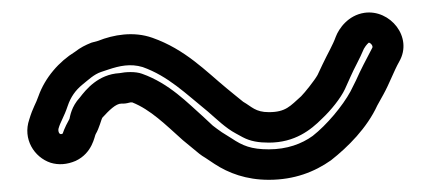

<svg xmlns="http://www.w3.org/2000/svg" viewBox="-20 -440 705 315"><path d="M76 -229C79 -240 85 -248 91 -266C96 -281 104 -292 115 -301C125 -309 134 -318 146 -322L158 -326C176 -332 194 -336 214 -330C256 -315 284 -287 321 -257C335 -245 350 -230 367 -221L378 -215C391 -208 405 -206 421 -206C464 -206 490 -227 508 -245C523 -259 539 -279 546 -294L555 -314C561 -328 570 -343 577 -360C581 -367 585 -370 585 -370C588 -370 592 -365 591 -362C581 -343 571 -324 564 -308L555 -290C542 -266 516 -235 493 -217C475 -204 451 -195 421 -195C392 -195 378 -201 360 -213L344 -223C338 -227 333 -231 329 -234L314 -248C288 -271 258 -303 213 -319C202 -323 186 -322 176 -320C141 -318 121 -293 111 -280C97 -265 95 -249 94 -245C85 -229 83 -221 83 -221C77 -217 75 -225 76 -229ZM194 -272H197C227 -260 251 -236 280 -210L297 -196C304 -190 310 -185 317 -181L332 -171C355 -156 384 -145 421 -145C463 -145 496 -158 523 -177C551 -199 582 -230 599 -267L609 -285C619 -303 626 -323 635 -339C658 -379 620 -425 578 -419C551 -415 536 -393 531 -380C526 -366 518 -353 509 -334L501 -317C496 -308 480 -288 474 -282C456 -266 449 -256 421 -256C399 -256 393 -265 379 -273C370 -280 362 -287 352 -295C318 -323 284 -359 230 -378C199 -389 166 -383 141 -373L130 -370C120 -366 112 -362 103 -355C77 -339 54 -313 43 -282C39 -270 34 -264 28 -244C17 -212 36 -182 63 -173C76 -169 90 -170 104 -176C132 -189 135 -217 137 -220C143 -230 146 -244 148 -247C159 -259 170 -270 179 -270C185 -270 186 -270 194 -272Z"/></svg>

Font: Blanket
Style: Outline
Weight: 400
Foundry: Cannot Into Space Fonts
Version: Version 0.9